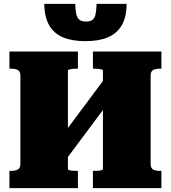

<svg xmlns="http://www.w3.org/2000/svg" viewBox="-20 -978 888 998"><path d="M248 -199 530 -577 600 -520 318 -142ZM29 0V-90H39Q59 -90 72.5 -97Q86 -104 86 -126V-585Q86 -607 72.5 -614Q59 -621 39 -621H29V-710H385V-621H377Q368 -621 357.5 -620Q347 -619 340 -617Q333 -615 333 -611V-99Q333 -96 340 -93.5Q347 -91 357.5 -90.5Q368 -90 377 -90H385V0ZM463 0V-90H471Q481 -90 491 -90.5Q501 -91 508 -93.5Q515 -96 515 -99V-611Q515 -615 508 -617Q501 -619 491 -620Q481 -621 471 -621H463V-710H819V-621H809Q789 -621 776 -614Q763 -607 763 -585V-126Q763 -104 776 -97Q789 -90 809 -90H819V0ZM424 -764Q356 -764 308.5 -783.5Q261 -803 236 -846Q211 -889 210 -958H371Q372 -923 377 -903Q382 -883 394 -874.5Q406 -866 427 -866Q449 -866 460.5 -874.5Q472 -883 476.5 -903Q481 -923 482 -958H638Q638 -889 612.5 -846Q587 -803 539.5 -783.5Q492 -764 424 -764Z"/></svg>

Font: Roboto Serif Black
Style: Regular
Weight: 900
Designer: Greg Gazdowicz
Foundry: Commercial Type
Version: Version 1.008